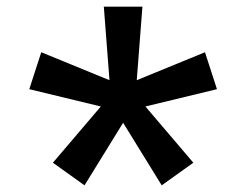

<svg xmlns="http://www.w3.org/2000/svg" viewBox="-20 -641 740 577"><path d="M234 -84 139 -152 283 -321 68 -373 104 -484 309 -400 292 -621H408L391 -400L596 -484L632 -373L417 -321L561 -152L466 -84L350 -272Z"/></svg>

Font: Martian Mono
Style: Regular
Weight: 400
Monospace: yes
Designer: Roman Shamin
Foundry: Evil Martians
Version: Version 1.000; ttfautohint (v1.8.4.7-5d5b)